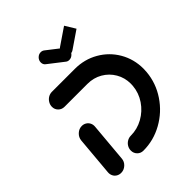

<svg xmlns="http://www.w3.org/2000/svg" viewBox="-198 -820 936 936"><g transform="rotate(-45 270.0 -352.0)"><path d="M117.8 -297.8Q130.7 -297.8 141.1 -291.3Q151.5 -284.8 156.9 -273.9Q162.2 -263 161.1 -250L143.3 -47.8Q141.9 -27.8 126.7 -13.9Q111.5 0 91.9 0Q78.9 0 68.3 -6.3Q57.8 -12.6 52.4 -23.7Q47 -34.8 48.1 -47.8L65.9 -250Q67.8 -269.6 83 -283.7Q98.1 -297.8 117.8 -297.8ZM201.9 -43.7Q201.9 -57.4 208.9 -69.3Q215.9 -81.1 227.8 -88.1Q239.6 -95.2 253.3 -95.2Q297.8 -95.2 337.4 -117.2Q377 -139.3 402.6 -177Q428.1 -214.8 431.9 -259.6Q432.6 -269.3 432.6 -274.4Q432.6 -315.6 412.8 -349.6Q393 -383.7 358.7 -403.5Q324.4 -423.3 282.2 -423.3H124.4Q105.9 -423.3 93.3 -435.7Q80.7 -448.1 80.7 -466.3Q80.7 -480.4 88 -492.4Q95.2 -504.4 107 -511.5Q118.9 -518.5 132.6 -518.5H290.4Q356.7 -518.5 411.1 -487.2Q465.6 -455.9 496.9 -401.9Q528.1 -347.8 528.1 -282.6Q528.1 -271.5 527 -259.6Q520.7 -188.9 480.7 -129.3Q440.7 -69.6 378.1 -34.8Q315.6 0 245.2 0Q226.7 0 214.3 -12.6Q201.9 -25.2 201.9 -43.7ZM195.2 -657.8Q195.2 -672.2 205.7 -683Q216.3 -693.7 230.4 -693.7Q240.7 -693.7 248.9 -687.4L326.7 -627Q337.8 -618.9 337.8 -603Q337.8 -588.9 327 -578.5Q316.3 -568.1 302.2 -568.1Q291.5 -568.1 284.1 -574.4L206.3 -634.8Q201.1 -638.5 198.1 -644.4Q195.2 -650.4 195.2 -657.8ZM434.8 -651.1 347 -591.1Q338.9 -585.2 327.8 -585.2Q315.2 -585.2 306.7 -593.5Q298.1 -601.9 298.1 -614.4Q298.1 -623.3 302.4 -631.1Q306.7 -638.9 313.7 -644.1L402.2 -704.4Z"/></g></svg>

Font: 26F Galaxy Sans Extra Bold
Style: Italic
Weight: 800
Italic angle: -5°
Designer: C₂₉H₂₅N₃O₅
Version: Version 1.200